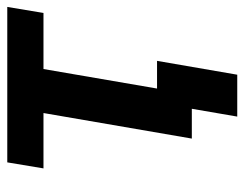

<svg xmlns="http://www.w3.org/2000/svg" viewBox="-94 -466 688 541"><g transform="rotate(-90 250.5 -196.0)"><path d="M46 -418H202L130 0H214L192 128H310L349 -98H271L326 -418H484L501 -520H63Z"/></g></svg>

Font: Fixel Display SemiBold
Style: Italic
Weight: 600
Italic angle: -10°
Designer: AlfaBravo + MacPaw
Foundry: Kyrylo Tkachov, Marchela Mozhyna, Serhii Makarenko, Maria Weinstein, Zakhar Kryvoshyya
Version: Version 1.210;Glyphs 3.2 (3217)